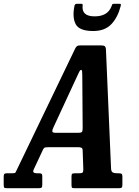

<svg xmlns="http://www.w3.org/2000/svg" viewBox="-84 -995 736 1015"><path d="M-64.5 -20.5V-58.5Q-64.5 -70 -61.8 -74.5Q-59 -79 -47 -79H-17.5Q-4 -79 -2 -83.5Q0 -88 4.5 -96.5L314.5 -740.5Q319.5 -748.5 323.8 -751.8Q328 -755 342 -755H449Q464 -755 469.2 -751.2Q474.5 -747.5 476 -736L503 -105.5Q503.5 -88.5 511.5 -83.8Q519.5 -79 535.5 -79H543Q554.5 -79 558.8 -76Q563 -73 563 -60.5V-18.5Q563 -6.5 559.2 -3.2Q555.5 0 543 0H309.5Q298 0 296 -3.8Q294 -7.5 294 -19V-61.5Q294 -74 297.8 -76.5Q301.5 -79 314 -79H333.5Q348 -79 352.2 -82.5Q356.5 -86 356.5 -100.5L353 -199Q353 -211 346.5 -214Q340 -217 325.5 -217H176Q163 -217 156 -215.8Q149 -214.5 144.5 -206.5L93.5 -97.5Q85.5 -79 111 -79H122.5Q132 -79 135.8 -76Q139.5 -73 139.5 -63V-19Q139.5 -6.5 135.8 -3.2Q132 0 119.5 0H-45Q-59 0 -61.8 -3.2Q-64.5 -6.5 -64.5 -20.5ZM324.5 -593.5 197.5 -319.5Q192 -307.5 192.5 -300.2Q193 -293 210 -293H328.5Q347 -293 350 -298.5Q353 -304 353 -318.5L351 -595.5Q351 -611.5 350 -618.5Q349 -625.5 344.5 -625.5Q340 -625.5 335.2 -616Q330.5 -606.5 324.5 -593.5ZM408.5 -831Q335.5 -831 316.2 -867.2Q297 -903.5 310 -965.5Q312 -975 323.5 -975H345.5Q354 -975 353 -967Q345.5 -908.5 416.5 -908.5Q484.5 -908.5 505 -960.5Q508 -967.5 509.2 -971.2Q510.5 -975 519.5 -975H546.5Q554 -975 554.8 -972.8Q555.5 -970.5 554 -963Q538.5 -902.5 504.2 -866.8Q470 -831 408.5 -831Z"/></svg>

Font: Besley* Condensed Semi
Style: Italic
Weight: 600
Width: 3
Italic angle: -13°
Designer: Owen Earl
Foundry: indestructible type*
Version: Version 3.000; ttfautohint (v1.8.3)